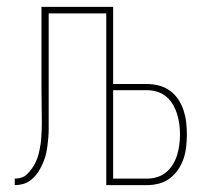

<svg xmlns="http://www.w3.org/2000/svg" viewBox="-20 -540 640 560"><path d="M23 0V-19Q33 -19 42.5 -22Q52 -25 59 -32Q66 -39 72 -47Q78 -55 82.5 -64Q87 -73 90 -82Q93 -91 95 -101Q97 -111 98.5 -120.5Q100 -130 100.5 -140Q101 -150 101.5 -160Q102 -170 102 -180Q102 -205 101.5 -230.5Q101 -256 101 -281V-520H310V-295H408Q426 -295 443.5 -290.5Q461 -286 475.5 -275.5Q490 -265 500 -250Q510 -235 515.5 -218Q521 -201 523 -183.5Q525 -166 525 -148Q525 -130 523 -112Q521 -94 515.5 -77.5Q510 -61 500 -46Q490 -31 475.5 -20Q461 -9 443.5 -4.5Q426 0 408 0H290V-501H122V-281Q122 -257 122 -233.5Q122 -210 122 -187Q122 -175 122 -163Q122 -151 121 -139.5Q120 -128 118.5 -116Q117 -104 114.5 -92.5Q112 -81 107.5 -70Q103 -59 97.5 -48.5Q92 -38 84.5 -29Q77 -20 67.5 -13Q58 -6 46 -3Q34 0 23 0ZM310 -19H408Q424 -19 438.5 -23.5Q453 -28 464.5 -37.5Q476 -47 484 -60Q492 -73 496.5 -87.5Q501 -102 503 -117.5Q505 -133 505 -148Q505 -163 503 -178Q501 -193 496.5 -207.5Q492 -222 484 -235.5Q476 -249 464.5 -258.5Q453 -268 438.5 -272.5Q424 -277 408 -277H310Z"/></svg>

Font: Iosevka SS04 Thin Extended
Style: Regular
Weight: 100
Width: 7
Monospace: yes
Designer: Belleve Invis
Foundry: Belleve Invis
Version: Version 19.0.0; ttfautohint (v1.8.4)